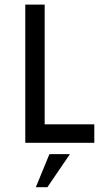

<svg xmlns="http://www.w3.org/2000/svg" viewBox="-20 -615 439 827"><path d="M172.4 -79.6V-595.2H88.9V0H386.2V-79.6ZM134.3 191.4H184.1L281.2 48.8H192.9Z"/></svg>

Font: Now Medium
Style: Regular
Weight: 500
Designer: Alfredo Marco Pradil
Foundry: Alfredo Marco Pradil
Version: Version 1.200;hotconv 1.0.109;makeotfexe 2.5.65596